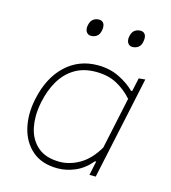

<svg xmlns="http://www.w3.org/2000/svg" viewBox="-108 -798 797 895"><g transform="rotate(15 290.5 -351.0)"><path d="M403.5 0Q406.5 -14 409.5 -28.5L418 -68H412Q378.5 -27.5 336.2 -9.2Q294 9 252 9Q175.5 9 129.2 -30.8Q83 -70.5 67.5 -135.5Q60 -167 60 -201.5Q60 -237 68 -275Q90.5 -383 154.5 -443.5Q218.5 -504 310 -504Q368 -504 414 -481.2Q460 -458.5 489 -429H495L509 -494L540 -497Q527.5 -439.5 516.5 -386.5Q505 -333 492 -271.5L440 -28.5Q437 -14 434 0ZM253 -23Q302 -23 349.5 -50.8Q397 -78.5 433 -140L486 -389Q453 -426.5 410.5 -449.2Q368 -472 310 -472Q249.5 -472 206.8 -445.8Q164 -419.5 137.5 -374Q111 -328.5 99 -271Q91 -233 91 -199Q91 -172 96 -147Q107.5 -90.5 146.5 -56.8Q185.5 -23 253 -23ZM442 -628Q427 -628 419.5 -640.5Q414.5 -648.5 414.5 -659.5Q414.5 -666 416 -673Q420.5 -694 432.8 -702.5Q445 -711 460 -711Q476 -711 483 -699Q487.5 -691.5 487.5 -680Q487.5 -673.5 486 -666Q482.5 -646 470.5 -637Q458.5 -628 442 -628ZM242 -628Q227 -628 219.5 -640.5Q214.5 -648.5 214.5 -659.5Q214.5 -666 216 -673Q220.5 -694 232.8 -702.5Q245 -711 260 -711Q276 -711 283 -699Q287.5 -691.5 287.5 -680Q287.5 -673.5 286 -666Q282.5 -646 270.5 -637Q258.5 -628 242 -628Z"/></g></svg>

Font: Heraclito Thin
Style: Italic
Weight: 100
Italic angle: -12°
Designer: Kostas Bartsokas (font) & Cristiano Sobral (main changes)
Foundry: Kostas Bartsokas (font) & Cristiano Sobral (main changes)
Version: Version 1.00;July 8, 2020;FontCreator 13.0.0.2655 64-bit